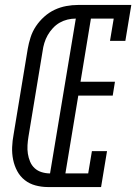

<svg xmlns="http://www.w3.org/2000/svg" viewBox="-20 -755 550 775"><path d="M173 0Q148 0 123.5 -6.5Q99 -13 80 -28Q61 -43 49.5 -64.5Q38 -86 33 -110.5Q28 -135 29 -161Q30 -187 35 -213L92 -558Q96 -581 103.5 -604.5Q111 -628 125 -649Q139 -670 158.5 -687.5Q178 -705 200.5 -715.5Q223 -726 247 -730.5Q271 -735 295 -735H510L486 -590H424L439 -680H347L305 -425H444L435 -369H296L244 -55H336L351 -145H412L388 0ZM182 -55 286 -680Q269 -680 252.5 -676Q236 -672 221 -663.5Q206 -655 193.5 -641.5Q181 -628 172.5 -613Q164 -598 159 -581.5Q154 -565 152 -549L95 -204Q92 -186 91 -168.5Q90 -151 92.5 -134.5Q95 -118 101.5 -102.5Q108 -87 120 -76Q132 -65 148.5 -60Q165 -55 182 -55Z"/></svg>

Font: Iosevka Slab Light Oblique
Style: Regular
Weight: 300
Italic angle: -9°
Monospace: yes
Designer: Belleve Invis
Foundry: Belleve Invis
Version: Version 11.1.1; ttfautohint (v1.8.3)